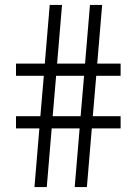

<svg xmlns="http://www.w3.org/2000/svg" viewBox="-20 -760 555 780"><path d="M470 -452H371L357 -288H470V-238.5H353L333 0H283.5L303.5 -238.5H190L170 0H120L140 -238.5H45V-288H144L158 -452H45V-501.5H162L182 -740H232L212 -501.5H325.5L345.5 -740H395L375 -501.5H470ZM307.5 -288 321.5 -452H208L194 -288Z"/></svg>

Font: Encode Sans Condensed Light
Style: Regular
Weight: 300
Width: 3
Designer: Multiple Designers
Foundry: Impallari Type
Version: Version 2.000